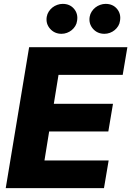

<svg xmlns="http://www.w3.org/2000/svg" viewBox="-20 -971 677 991"><path d="M130.3 -727.3H637.4L613.3 -584.5H282L257.8 -435.4H563.2L539.1 -292.3H233.7L209.5 -142.8H540.8L516.7 0H9.6ZM442.8 -884.2Q445.3 -898.8 453.1 -911Q460.9 -923.3 472.1 -932.2Q483.3 -941.1 497.2 -946Q511 -951 525.2 -951Q562.1 -951 583.8 -925.4Q605.5 -899.5 599.4 -863.6Q597.7 -849.1 590.2 -836.8Q582.7 -824.6 571.7 -815.5Q560.7 -806.5 547.1 -801.5Q533.4 -796.5 519.2 -796.5Q482.6 -796.5 459.9 -822.4Q437.1 -848.7 442.8 -884.2ZM221.2 -884.2Q223.7 -898.8 231.5 -911Q239.3 -923.3 250.5 -932.2Q261.7 -941.1 275.6 -946Q289.4 -951 303.6 -951Q340.6 -951 362.2 -925.4Q383.9 -899.5 377.8 -863.6Q376.1 -849.1 368.6 -836.8Q361.2 -824.6 350.1 -815.5Q339.1 -806.5 325.5 -801.5Q311.8 -796.5 297.6 -796.5Q261.4 -796.5 238.3 -822.8Q215.6 -848.7 221.2 -884.2Z"/></svg>

Font: Inter P Extra Bold
Style: Italic
Weight: 800
Italic angle: 9.39999°
Designer: Rasmus Andersson
Foundry: rsms
Version: Version 3.018;git-588b23468